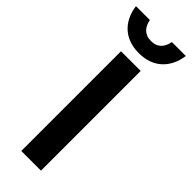

<svg xmlns="http://www.w3.org/2000/svg" viewBox="-311 -865 885 885"><g transform="rotate(45 131.5 -423.0)"><path d="M131.7 -701.7C230.8 -701.7 283.3 -765 294.2 -845.8H203.3C196.7 -809.2 176.7 -780.8 131.7 -780.8C87.5 -780.8 66.7 -809.2 60 -845.8H-30.8C-20 -765 31.7 -701.7 131.7 -701.7ZM195.8 0V-650H67.5V0Z"/></g></svg>

Font: Familjen Grotesk SemiBold
Style: Regular
Weight: 600
Designer: Anders Wikstroem, Jonas Baeckman, Matilda Gysing, Kristian Moeller
Foundry: Familjen STHLM AB
Version: Version 2.000